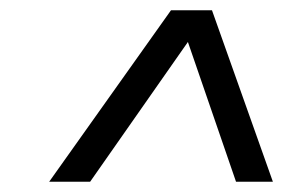

<svg xmlns="http://www.w3.org/2000/svg" viewBox="-20 -720 589 375"><path d="M314 -700H394L513 -365H441L347 -638L156 -365H76Z"/></svg>

Font: Bai Jamjuree
Style: Italic
Weight: 400
Italic angle: -10°
Version: Version 1.000; ttfautohint (v1.6)